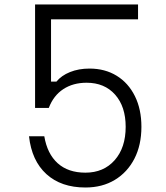

<svg xmlns="http://www.w3.org/2000/svg" viewBox="-20 -820 740 854"><path d="M136 -800H594V-734H207V-457H231Q253 -484 291.5 -499.5Q330 -515 378 -515Q447 -515 499 -483Q551 -451 580 -392.5Q609 -334 609 -256Q609 -175 578 -114.5Q547 -54 491 -20Q435 14 360 14Q252 14 186.5 -45.5Q121 -105 109 -214H177Q190 -136 236.5 -94Q283 -52 360 -52Q441 -52 490 -107.5Q539 -163 539 -256Q539 -346 492 -399Q445 -452 365 -452Q305 -452 261.5 -423.5Q218 -395 197 -340H136Z"/></svg>

Font: Martian Mono ExtraLight
Style: Regular
Weight: 200
Monospace: yes
Designer: Roman Shamin
Foundry: Evil Martians
Version: Version 1.000; ttfautohint (v1.8.4.7-5d5b)